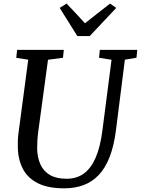

<svg xmlns="http://www.w3.org/2000/svg" viewBox="-20 -1014 766 1044"><path d="M659 -689.5 610.5 -306Q599.5 -220 575.8 -159.5Q552 -99 516.2 -61.8Q480.5 -24.5 433.5 -7.2Q386.5 10 329 10Q242 10 187 -17.2Q132 -44.5 105.5 -93.8Q79 -143 77 -208.5Q76.5 -227.5 77 -248Q77.5 -268.5 80.5 -290L133.5 -689.5L68.5 -699.5L73 -743H327L322.5 -700L241 -689L188 -298.5Q184.5 -271.5 183.2 -248Q182 -224.5 182 -204.5Q183.5 -156 200.2 -119.2Q217 -82.5 252 -62.2Q287 -42 342.5 -42Q397.5 -42 436.8 -71Q476 -100 501 -158.8Q526 -217.5 537 -306L586.5 -689L518.5 -700L523 -743H726.5L722 -700ZM400.5 -818 304.5 -971 342 -994.5Q367.5 -968 392.5 -941.2Q417.5 -914.5 442 -887.5Q476 -914.5 510.2 -941.2Q544.5 -968 578.5 -994.5L612 -971L468 -818Z"/></svg>

Font: Merriweather 20pt
Style: Italic
Weight: 400
Italic angle: -7.8°
Version: Version 2.101